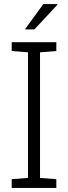

<svg xmlns="http://www.w3.org/2000/svg" viewBox="-20 -917 332 937"><path d="M37.1 0V-42.5L116.7 -48.8V-661.6L37.1 -668V-710.9H254.9V-668L175.3 -661.6V-48.8L254.9 -42.5V0ZM102.5 -774.9 191.4 -897H259.8L260.7 -894.5L147.9 -773.4H105Z"/></svg>

Font: Roboto Slab LO Light
Style: Regular
Weight: 300
Designer: Google
Version: Version 2.000